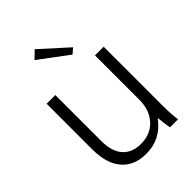

<svg xmlns="http://www.w3.org/2000/svg" viewBox="-217 -820 924 924"><g transform="rotate(-45 245.5 -358.0)"><path d="M379.9 -198.2V-500H439V-91.8Q439 -44.9 444.8 0H390.1Q383.3 -43 380.9 -70.8H377.9Q318.8 9.8 219.2 9.8Q139.6 9.8 95.2 -41.3Q50.8 -92.3 50.8 -189.9V-500H109.9V-188Q109.9 -116.2 142.6 -79.1Q175.3 -42 234.9 -42Q300.8 -42 340.3 -85Q379.9 -127.9 379.9 -198.2ZM306.2 -579.1 158.2 -689.9 195.8 -726.1 333 -602.1Z"/></g></svg>

Font: LT Hoop Light
Style: Regular
Weight: 300
Designer: Daniel Lyons
Foundry: LyonsType
Version: Version 1.000